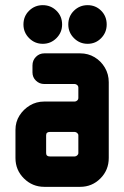

<svg xmlns="http://www.w3.org/2000/svg" viewBox="-20 -725 483 745"><path d="M394 -630Q394 -599 372.5 -577Q351 -555 320 -555Q289 -555 267 -577Q245 -599 245 -630Q245 -662 267 -683.5Q289 -705 320 -705Q351 -705 372.5 -683.5Q394 -662 394 -630ZM221 -630Q221 -599 199 -577Q177 -555 146 -555Q115 -555 93 -577Q71 -599 71 -630Q71 -662 93 -683.5Q115 -705 146 -705Q177 -705 199 -683.5Q221 -662 221 -630ZM402 -112Q402 -65 369.5 -32.5Q337 0 291 0H152Q106 0 73 -32.5Q40 -65 40 -112V-221Q40 -252 55.5 -276.5Q71 -301 96 -316Q121 -331 152 -331H270Q275 -331 279.5 -335Q284 -339 284 -345V-385Q284 -391 279.5 -395Q275 -399 270 -399H152Q133 -399 119.5 -412Q106 -425 106 -444V-471Q106 -491 119.5 -504.5Q133 -518 152 -518H291Q322 -518 347 -503Q372 -488 387 -462.5Q402 -437 402 -406ZM284 -131V-200Q284 -205 279.5 -209Q275 -213 270 -213H173Q159 -213 159 -200V-131Q159 -118 173 -118H270Q275 -118 279.5 -122Q284 -126 284 -131Z"/></svg>

Font: Monomaniac One
Style: Regular
Weight: 400
Version: Version 1.000; ttfautohint (v1.8.3)